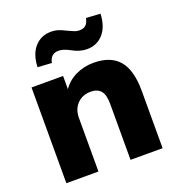

<svg xmlns="http://www.w3.org/2000/svg" viewBox="-140 -901 940 1016"><g transform="rotate(-20 330.0 -393.0)"><path d="M60.5 -539.1H238.3V-464.8Q266.6 -505.9 312.5 -527.8Q358.4 -549.8 413.1 -549.8Q508.8 -549.8 555.7 -494.6Q602.5 -439.5 602.5 -323.2V0H421.9V-316.4Q421.9 -367.2 402.8 -389.2Q383.8 -411.1 346.7 -411.1Q299.8 -411.1 270.5 -380.9Q241.2 -350.6 241.2 -302.7V0H60.5ZM257.8 -781.2Q280.3 -781.2 299.3 -774.9Q318.4 -768.6 342.8 -755.9Q363.3 -746.1 376 -741.2Q388.7 -736.3 402.3 -736.3Q426.8 -736.3 439.5 -748.5Q452.1 -760.7 457 -786.1L537.1 -781.2Q534.2 -709 498.5 -668.9Q462.9 -628.9 406.2 -628.9Q366.2 -628.9 321.3 -654.3Q286.1 -672.9 261.7 -672.9Q237.3 -672.9 224.1 -660.6Q210.9 -648.4 206.1 -624L127 -628.9Q129.9 -701.2 165.5 -741.2Q201.2 -781.2 257.8 -781.2Z"/></g></svg>

Font: Min Sans Black
Style: Regular
Weight: 900
Designer: Jinseong-Kim, NotoSansCJK, Nunito
Foundry: Jinseong-Kim
Version: Version 1.000